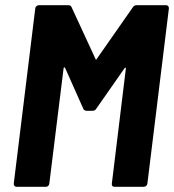

<svg xmlns="http://www.w3.org/2000/svg" viewBox="-20 -720 671 740"><path d="M492 -692 353 -493C351 -489 349 -489 348 -493L256 -692C254 -698 249 -700 243 -700H130C123 -700 117 -695 116 -688L33 -12C33 -5 37 0 44 0H157C164 0 169 -5 170 -12L225 -456C225 -461 229 -462 231 -458L301 -301C303 -295 309 -293 314 -293H337C342 -293 348 -295 351 -301L460 -457C462 -461 466 -460 465 -455L411 -12C410 -5 414 0 421 0H534C541 0 547 -5 548 -12L631 -688C631 -695 627 -700 620 -700H507C501 -700 496 -698 492 -692Z"/></svg>

Font: Barlow Semi Condensed
Style: Bold Italic
Weight: 700
Width: 4
Italic angle: -7°
Designer: Jeremy Tribby
Foundry: Tribby Type
Version: Version 1.422;hotconv 1.0.109;makeotfexe 2.5.65596